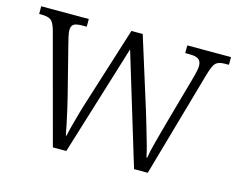

<svg xmlns="http://www.w3.org/2000/svg" viewBox="-80 -654 955 772"><g transform="rotate(15 397.0 -268.0)"><path d="M74 -451Q65 -485 52.5 -494.5Q40 -504 12 -504H3V-536H201V-504H184Q157 -504 147 -497Q137 -490 137 -472Q137 -464 140.5 -447Q144 -430 148 -416L197 -223Q203 -199 210.5 -167Q218 -135 224 -105.5Q230 -76 233 -60H236Q239 -76 246.5 -104.5Q254 -133 263 -164.5Q272 -196 280 -220L379 -534H426L521 -231Q528 -207 538 -173.5Q548 -140 557 -108Q566 -76 569 -58H572Q576 -84 587 -125.5Q598 -167 613 -221L666 -410Q671 -427 674.5 -443Q678 -459 678 -468Q678 -487 667 -495.5Q656 -504 628 -504H611V-536H793V-504H779Q750 -504 738.5 -493Q727 -482 715 -439L590 0H533L393 -461L251 0H195Z"/></g></svg>

Font: Noto Serif Ethiopic SemiCondensed Light
Style: Regular
Weight: 300
Width: 4
Designer: Monotype Design Team
Foundry: Monotype Imaging Inc.
Version: Version 2.102; ttfautohint (v1.8.4.7-5d5b)